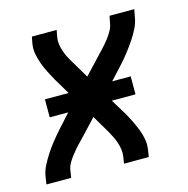

<svg xmlns="http://www.w3.org/2000/svg" viewBox="-83 -600 667 681"><g transform="rotate(-15 250.0 -260.0)"><path d="M6 0 10 -26Q13 -47 23 -66.5Q33 -86 45 -104.5Q57 -123 71 -140.5Q85 -158 100 -175L147 -227H79V-293H166L131 -352Q122 -368 113.5 -384.5Q105 -401 98.5 -418.5Q92 -436 88 -455Q84 -474 87 -494L92 -520H183L178 -494Q176 -481 178 -468Q180 -455 184 -443Q188 -431 193.5 -420Q199 -409 206 -398Q206 -397 207 -395.5Q208 -394 209 -393L245 -332L308 -399Q309 -401 310 -402Q311 -403 313 -404Q322 -414 331.5 -424.5Q341 -435 349 -446Q357 -457 363.5 -469Q370 -481 372 -494L377 -520H468L463 -494Q460 -473 450.5 -453.5Q441 -434 428.5 -415.5Q416 -397 402.5 -379.5Q389 -362 374 -345L326 -293H394V-227H307L343 -168Q352 -152 360 -135.5Q368 -119 375 -101.5Q382 -84 385.5 -65Q389 -46 386 -26L382 0H291L295 -26Q297 -39 295 -52Q293 -65 289 -77Q285 -89 279.5 -100Q274 -111 268 -122Q267 -123 266.5 -124.5Q266 -126 265 -127L229 -188L166 -121Q164 -119 163 -118Q162 -117 161 -116Q151 -106 142 -95.5Q133 -85 124.5 -74Q116 -63 109.5 -51Q103 -39 101 -26L97 0Z"/></g></svg>

Font: Iosevka Term Curly Md Obl
Style: Regular
Weight: 500
Italic angle: -9°
Designer: Belleve Invis
Foundry: Belleve Invis
Version: Version 32.3.0